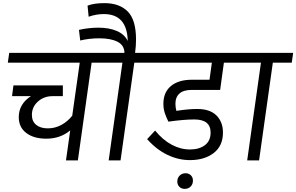

<svg xmlns="http://www.w3.org/2000/svg" viewBox="-20 -1026 1895 1228"><path d="M687 -625H566L478 0H402L429 -192Q366 -139 276 -139Q196 -139 148 -175.5Q100 -212 100 -277Q100 -320 120.5 -354Q141 -388 178 -411H57L66 -480H382V-411H316Q261 -411 222.5 -376.5Q184 -342 184 -291Q184 -250 211.5 -227.5Q239 -205 286 -205Q332 -205 372.5 -227Q413 -249 442 -286L490 -625H30L39 -688H696Z M960 -625H839L751 0H675L763 -625H645L654 -688H776Q775 -737 731.5 -759Q688 -781 616 -781Q551 -781 493 -767L485 -835Q547 -849 610 -849Q678 -849 727 -828Q776 -807 797 -764Q793 -936 644 -936Q595 -936 547 -919L540 -990Q581 -1006 648 -1006Q744 -1006 797 -952.5Q850 -899 850 -773Q850 -733 844 -688H969Z M1102 -362Q1102 -340 1108 -317Q1184 -329 1241 -329Q1323 -329 1364.5 -287.5Q1406 -246 1406 -178Q1406 -93 1347 -47.5Q1288 -2 1195 -2Q1121 -2 1051 -35.5Q981 -69 921 -136L972 -191Q1021 -131 1078 -100.5Q1135 -70 1195 -70Q1254 -70 1290.5 -97.5Q1327 -125 1327 -178Q1327 -262 1223 -262Q1158 -262 1057 -248Q1043 -276 1034 -303Q1025 -330 1025 -362Q1025 -436 1073.5 -476Q1122 -516 1207 -516H1320L1335 -625H921L930 -688H1579L1570 -625H1412L1388 -451H1207Q1154 -451 1128 -428Q1102 -405 1102 -362Z M1114 135Q1114 112 1129 97Q1144 82 1167 82Q1187 82 1200.5 95Q1214 108 1214 129Q1214 152 1199.5 167Q1185 182 1161 182Q1140 182 1127 168.5Q1114 155 1114 135Z M1846 -625H1725L1637 0H1561L1649 -625H1531L1540 -688H1855Z"/></svg>

Font: FiraGO Book
Style: Italic
Weight: 350
Italic angle: -8°
Designer: bBox Type GmbH
Foundry: bBox Type GmbH
Version: Version 1.001